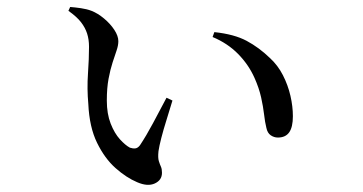

<svg xmlns="http://www.w3.org/2000/svg" viewBox="-20 -522 1040 550"><path d="M373 0Q342 -13 311 -40.5Q280 -68 258 -113Q236 -158 233 -224Q229 -268 232 -311Q235 -354 235 -388Q235 -409 229.5 -426Q224 -443 212 -458.5Q200 -474 176 -491L181 -502Q195 -501 212 -498.5Q229 -496 242 -491Q260 -484 278 -469Q296 -454 307.5 -436.5Q319 -419 319 -404Q319 -392 314 -377.5Q309 -363 302.5 -343Q296 -323 291 -296.5Q286 -270 286 -234Q286 -196 297 -168Q308 -140 323.5 -123Q339 -106 352 -99Q361 -96 368 -97Q375 -98 381 -106Q399 -133 418.5 -169.5Q438 -206 457 -242L474 -234Q466 -207 457 -178.5Q448 -150 442 -126.5Q436 -103 434 -89Q432 -70 435 -60.5Q438 -51 441 -44.5Q444 -38 444 -27Q444 -6 423.5 3.5Q403 13 373 0ZM776 -128Q765 -128 755.5 -134.5Q746 -141 743 -156Q739 -172 736.5 -194Q734 -216 728 -243Q722 -270 709 -299Q692 -337 662 -367.5Q632 -398 589 -416L594 -430Q651 -424 686.5 -405Q722 -386 753 -356Q776 -335 790.5 -306.5Q805 -278 812 -247.5Q819 -217 819 -189Q819 -158 808.5 -143Q798 -128 776 -128Z"/></svg>

Font: Noto Serif SC ExtraLight Medium
Style: Regular
Weight: 500
Version: Version 2.002-H1;hotconv 1.1.0;makeotfexe 2.6.0